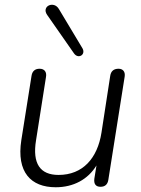

<svg xmlns="http://www.w3.org/2000/svg" viewBox="-20 -782 593 810"><path d="M215 8C290 8 351 -25 387 -84L378 -28C375 -5 385 6 404 6C423 6 434 -4 437 -23L506 -459C509 -479 499 -492 480 -492C460 -492 448 -482 445 -462L408 -222C391 -114 329 -44 227 -44C149 -44 116 -92 132 -190L174 -457C178 -479 167 -492 147 -492C128 -492 116 -482 113 -462L70 -191C49 -56 110 8 215 8ZM179 -719 292 -557C310 -531 343 -551 328 -578L229 -743C208 -781 153 -756 179 -719Z"/></svg>

Font: SN Pro Light
Style: Italic
Weight: 300
Italic angle: -8.99998°
Designer: Tobias Whetton
Foundry: Supernotes
Version: Version 1.001;Glyphs 3.2 (3249)